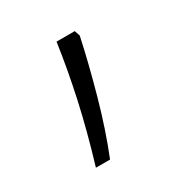

<svg xmlns="http://www.w3.org/2000/svg" viewBox="-75 -176 348 365"><g transform="rotate(-30 98.5 6.5)"><path d="M133 -116 137 -104Q125 -48 107.5 14.5Q90 77 69 129H38Q59 59 72 -0.5Q85 -60 93 -116Z"/></g></svg>

Font: Noto Sans Arabic UI SmCn XLt
Style: Regular
Weight: 200
Width: 4
Designer: Monotype Design Team, Nadine Chahine and Nizar Qandah
Foundry: Monotype Imaging Inc.
Version: Version 2.010; ttfautohint (v1.8.4.7-5d5b)